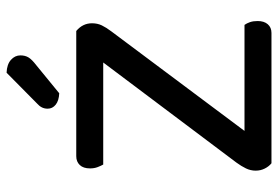

<svg xmlns="http://www.w3.org/2000/svg" viewBox="-154 -712 865 598"><g transform="rotate(-90 279.0 -412.5)"><path d="M72 -109 447 -608H482Q506 -588 506 -559Q506 -542 499.5 -528.5Q493 -515 481 -499L108 0H70Q60 -8 53.5 -21Q47 -34 47 -49Q47 -65 54 -79.5Q61 -94 72 -109ZM91 0 111 -84H501Q506 -77 509.5 -67Q513 -57 513 -43Q513 -23 503 -11.5Q493 0 476 0ZM461 -608 444 -524H66Q62 -531 58 -541.5Q54 -552 54 -565Q54 -586 64.5 -597Q75 -608 92 -608ZM256 -730 352 -825Q378 -824 392 -811.5Q406 -799 406 -782Q406 -767 399.5 -756.5Q393 -746 376 -733L288 -661Q265 -662 252.5 -672Q240 -682 240 -697Q240 -707 244 -715Q248 -723 256 -730Z"/></g></svg>

Font: Baloo Tamma 2 Medium
Style: Regular
Weight: 500
Designer: Divya Kowshik, Shuchita Grover and Ek Type
Foundry: Ek Type
Version: Version 1.700